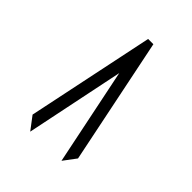

<svg xmlns="http://www.w3.org/2000/svg" viewBox="-18 -546 517 517"><g transform="rotate(-45 240.5 -288.0)"><path d="M84 -373 448 -297V-277L87 -203L51 -230L328 -287L47 -345Z"/></g></svg>

Font: Karma SemiBold
Style: Regular
Weight: 600
Designer: Joana Correia
Foundry: Indian Type Foundry
Version: Version 1.202;PS 1.0;hotconv 1.0.78;makeotf.lib2.5.61930; tt